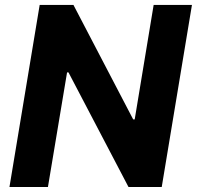

<svg xmlns="http://www.w3.org/2000/svg" viewBox="-20 -747 787 767"><path d="M746.8 -727.3H593.8L518.1 -269.9H512.1L273.4 -727.3H138.5L17.8 0H171.5L247.9 -457.7H253.6L493.3 0H626.1Z"/></svg>

Font: Margiela Sans
Style: Bold Italic
Weight: 700
Italic angle: -9.39999°
Designer: Stefan Endress, Andreas Faust
Version: Version 1.100;FEAKit 1.0